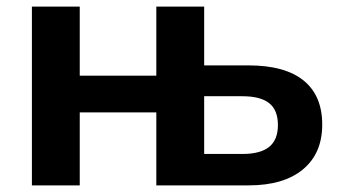

<svg xmlns="http://www.w3.org/2000/svg" viewBox="-20 -559 1026 579"><path d="M76.2 -539.1H220.5V-330.8H451.4V-539.1H595.7V-361.8H729.5Q839.1 -361.8 895.4 -316.3Q951.7 -270.8 951.7 -183.3Q951.7 -96.4 893.6 -48.2Q835.4 0 730.2 0H451.4V-220H220.5V0H76.2ZM818.1 -181.9Q818.1 -226.8 791.9 -247.8Q765.6 -268.8 710.7 -268.8H595.7V-94.7H710.7Q765.6 -94.7 791.9 -116.2Q818.1 -137.7 818.1 -181.9Z"/></svg>

Font: Min Sans VF VF
Style: Regular
Weight: 400
Designer: Jinseong-Kim, NotoSansCJK, Nunito
Foundry: Jinseong-Kim
Version: Version 1.420;Glyphs 3.1.2 (3151)